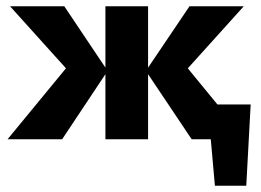

<svg xmlns="http://www.w3.org/2000/svg" viewBox="-20 -444 832 612"><path d="M665 148 642 -111H779L765 148ZM636 -111H720V0H636ZM591 0 445 -218 584 -424H757L537 -180V-277L764 0ZM4 0 232 -277V-180L12 -424H185L323 -218L178 0ZM316 0V-424H452V0Z"/></svg>

Font: Ysabeau Infant ExtraBold
Style: Regular
Weight: 800
Designer: Christian Thalmann (Catharsis Fonts)
Version: Version 2.001;gftools[0.9.30]; featfreeze: ss01,ss02,lnum